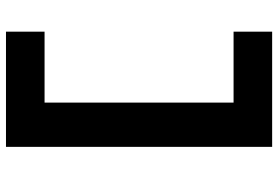

<svg xmlns="http://www.w3.org/2000/svg" viewBox="-164 -576 930 642"><g transform="rotate(90 301.0 -255.0)"><path d="M86 190V61H329L323 69V-583L333 -571H86V-700H471V190Z"/></g></svg>

Font: Lexend Peta SemiBold
Style: Regular
Weight: 600
Designer: Bonnie Shaver-Troup, Thomas Jockin
Foundry: Lexend
Version: Version 1.007